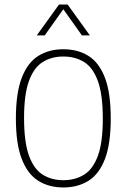

<svg xmlns="http://www.w3.org/2000/svg" viewBox="-20 -819 558 846"><path d="M259 7Q195.5 7 148.5 -22.5Q101.5 -52 75.8 -118.8Q50 -185.5 50 -297Q50 -409 75.8 -476Q101.5 -543 148.5 -572.5Q195.5 -602 259 -602Q323 -602 370 -572.5Q417 -543 442.5 -476Q468 -409 468 -297Q468 -185.5 442.5 -118.8Q417 -52 370 -22.5Q323 7 259 7ZM259 -25Q311.5 -25 350.8 -49.5Q390 -74 411.5 -133Q433 -192 433 -296Q433 -401.5 411.5 -461.2Q390 -521 350.8 -545.5Q311.5 -570 259 -570Q207 -570 168 -545.5Q129 -521 107.5 -462Q86 -403 86 -299Q86 -193.5 107.5 -133.8Q129 -74 168 -49.5Q207 -25 259 -25ZM142 -663 240 -799H278L376 -663H341L255 -784H263L177 -663Z"/></svg>

Font: Encode Sans SC Condensed Thin
Style: Regular
Weight: 100
Width: 3
Designer: Multiple Designers
Foundry: Impallari Type
Version: Version 3.002